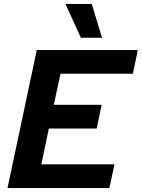

<svg xmlns="http://www.w3.org/2000/svg" viewBox="-20 -951 717 971"><path d="M166 -698H677L652 -578H286L252 -421H494L469 -301H227L189 -120H559L533 0H18ZM389 -760 311 -931H444L496 -760Z"/></svg>

Font: Azeret Mono SemiBold
Style: Italic
Weight: 600
Italic angle: -12°
Designer: Martin Vácha
Foundry: Displaay
Version: Version 1.000; Glyphs 3.0.3, build 3074